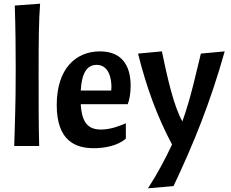

<svg xmlns="http://www.w3.org/2000/svg" viewBox="-20 -790 1251 1039"><path d="M60 -760C64 -641 65 -527 65 -414C65 -191 60 -139 57 0H192C189 -114 189 -215 189 -391C189 -581 190 -677 197 -770Z M671 -226C680 -247 687 -284 687 -326C687 -410 658 -512 521 -512C389 -512 287 -417 287 -222C287 -26 390 12 488 12C548 12 619 -2 661 -40V-123C631 -110 580 -89 527 -89C457 -89 423 -125 417 -226ZM503 -439C570 -439 583 -363 583 -321C583 -315 582 -305 582 -300H417C422 -395 451 -439 503 -439Z M1067 -500C1038 -383 1014 -265 967 -133C920 -215 885 -373 856 -512L727 -500C773 -316 831 -158 911 -8C875 69 833 148 781 229L919 217C1028 -13 1118 -235 1196 -512Z"/></svg>

Font: CantoraOne
Style: Regular
Weight: 400
Designer: Pablo Impallari, Rodrigo Fuenzalida
Foundry: Pablo Impallari
Version: Version 1.001